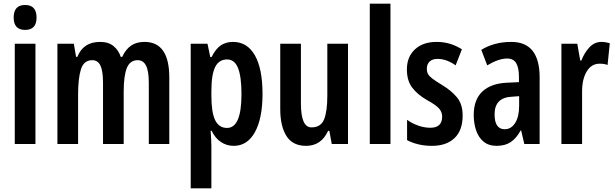

<svg xmlns="http://www.w3.org/2000/svg" viewBox="-20 -780 3332 1040"><path d="M116 -753Q178 -753 178 -685Q178 -618 116 -618Q54 -618 54 -685Q54 -753 116 -753ZM172 -543V0H60V-543Z M763 -553Q897 -553 897 -360V0H786V-331Q786 -395 771 -424.5Q756 -454 726 -454Q684 -454 667 -411.5Q650 -369 650 -284V0H538V-332Q538 -396 524 -425Q510 -454 480 -454Q434 -454 418.5 -405Q403 -356 403 -269V0H291V-543H380L392 -472H399Q431 -553 522 -553Q568 -553 595.5 -530Q623 -507 634 -472H642Q661 -513 690 -533Q719 -553 763 -553Z M1242 -553Q1319 -553 1360.5 -480.5Q1402 -408 1402 -271Q1402 -139 1361 -64.5Q1320 10 1246 10Q1208 10 1177 -10.5Q1146 -31 1126 -72H1121Q1125 -16 1125 13V240H1013V-543H1104L1119 -471H1126Q1149 -517 1177 -535Q1205 -553 1242 -553ZM1210 -458Q1166 -458 1145.5 -417Q1125 -376 1125 -286V-262Q1125 -171 1145.5 -129Q1166 -87 1210 -87Q1288 -87 1288 -270Q1288 -364 1269.5 -411Q1251 -458 1210 -458Z M1865 -543V0H1777L1764 -71H1757Q1720 10 1638 10Q1565 10 1531.5 -43.5Q1498 -97 1498 -189V-543H1610V-219Q1610 -90 1667 -90Q1718 -90 1735.5 -133.5Q1753 -177 1753 -262V-543Z M2095 0H1983V-760H2095Z M2486 -154Q2486 -74 2442 -32Q2398 10 2320 10Q2281 10 2247 2Q2213 -6 2185 -21V-131Q2209 -113 2243 -100.5Q2277 -88 2311 -88Q2375 -88 2375 -148Q2375 -173 2358.5 -192Q2342 -211 2293 -238Q2242 -267 2213 -305Q2184 -343 2184 -404Q2184 -472 2227.5 -512.5Q2271 -553 2345 -553Q2383 -553 2416.5 -543Q2450 -533 2482 -513L2448 -426Q2426 -442 2401 -451.5Q2376 -461 2350 -461Q2322 -461 2307 -446.5Q2292 -432 2292 -408Q2292 -391 2298.5 -379Q2305 -367 2323 -353.5Q2341 -340 2374 -320Q2424 -290 2455 -253Q2486 -216 2486 -154Z M2749 -553Q2827 -553 2865 -504.5Q2903 -456 2903 -362V0H2820L2803 -73H2800Q2777 -31 2746.5 -10.5Q2716 10 2670 10Q2626 10 2598.5 -13.5Q2571 -37 2558.5 -75Q2546 -113 2546 -157Q2546 -240 2592.5 -284Q2639 -328 2726 -332L2791 -335V-362Q2791 -413 2776 -438Q2761 -463 2727 -463Q2681 -463 2619 -426L2587 -510Q2657 -553 2749 -553ZM2751 -256Q2659 -251 2659 -161Q2659 -80 2714 -80Q2749 -80 2770.5 -114Q2792 -148 2792 -207V-259Z M3238 -553Q3259 -553 3283 -546L3271 -428Q3254 -435 3228 -435Q3183 -435 3157.5 -392Q3132 -349 3133 -279V0H3021V-543H3107L3123 -452H3129Q3145 -494 3172.5 -523.5Q3200 -553 3238 -553Z"/></svg>

Font: Noto Sans Devanagari UI ExtraCondensed SemiBold
Style: Regular
Weight: 600
Width: 2
Designer: Jelle Bosma - Monotype Design Team
Foundry: Monotype Imaging Inc.
Version: Version 2.004; ttfautohint (v1.8.4.7-5d5b)